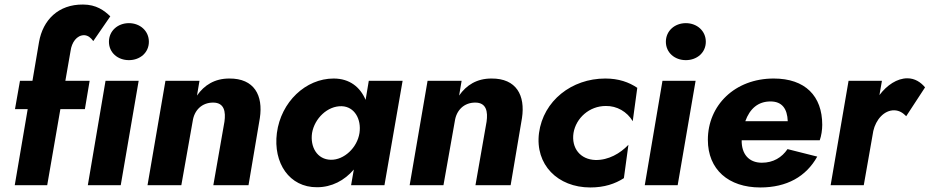

<svg xmlns="http://www.w3.org/2000/svg" viewBox="-20 -816 4096 846"><path d="M68 -460 46 -335H102L45 0H188L246 -335H354L375 -460H268L291 -592C296 -629 318 -661 351 -661C368 -660 380 -650 391 -635L466 -744C439 -770 404 -796 346 -796C237 -797 169 -728 152 -631L123 -460Z M460 -632C460 -584 499 -551 548 -551C597 -551 636 -584 636 -632C636 -680 597 -714 548 -714C499 -714 460 -680 460 -632ZM445 -460 367 0H512L591 -460Z M969 -280 920 0H1075L1125 -296C1140 -395 1101 -471 990 -470C926 -470 880 -441 848 -395L859 -460H709L630 0H779L829 -282C836 -331 870 -364 919 -364C969 -364 975 -323 969 -280Z M1200 -230C1183 -98 1255 10 1377 9C1442 9 1498 -21 1539 -69L1527 0H1674L1754 -460H1605L1591 -376C1567 -432 1521 -470 1450 -470C1327 -470 1218 -367 1200 -230ZM1355 -230C1366 -294 1423 -350 1486 -348C1542 -346 1573 -291 1564 -230C1554 -165 1496 -111 1438 -112C1377 -113 1346 -169 1355 -230Z M2124 -280 2075 0H2230L2280 -296C2295 -395 2256 -471 2145 -470C2081 -470 2035 -441 2003 -395L2014 -460H1864L1785 0H1934L1984 -282C1991 -331 2025 -364 2074 -364C2124 -364 2130 -323 2124 -280Z M2507 -230C2518 -296 2577 -349 2649 -349C2698 -350 2743 -324 2768 -282L2788 -429C2751 -454 2706 -470 2647 -470C2499 -470 2374 -372 2355 -230C2337 -91 2437 10 2581 10C2643 10 2690 -6 2729 -31L2749 -178C2713 -140 2661 -110 2604 -111C2537 -113 2497 -163 2507 -230Z M2914 -632C2914 -584 2953 -551 3002 -551C3051 -551 3090 -584 3090 -632C3090 -680 3051 -714 3002 -714C2953 -714 2914 -680 2914 -632ZM2899 -460 2821 0H2966L3045 -460Z M3330 10C3447 10 3532 -38 3581 -126L3450 -159C3425 -122 3387 -99 3337 -99C3279 -99 3247 -138 3248 -198H3592C3599 -217 3603 -244 3603 -266C3603 -393 3528 -470 3389 -470C3218 -470 3099 -352 3099 -200C3099 -69 3190 10 3330 10ZM3375 -369C3426 -369 3449 -337 3451 -282H3264C3284 -337 3320 -369 3375 -369Z M3973 -304 4056 -431C4037 -454 4011 -471 3978 -471C3933 -471 3888 -441 3855 -397L3866 -460H3719L3640 0H3786L3828 -239C3839 -288 3875 -331 3921 -330C3944 -329 3959 -318 3973 -304Z"/></svg>

Font: Jost*
Style: Bold Italic
Weight: 700
Italic angle: -10°
Version: Version 3.7